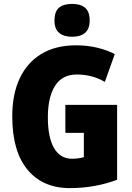

<svg xmlns="http://www.w3.org/2000/svg" viewBox="-20 -957 677 987"><path d="M316 -418H582V-33Q527 -12 465.5 -1Q404 10 339 10Q200 10 121.5 -84.5Q43 -179 43 -359Q43 -473 81.5 -554.5Q120 -636 193 -680Q266 -724 371 -724Q430 -724 481 -711.5Q532 -699 570 -679L519 -536Q454 -574 375 -574Q299 -574 262.5 -515Q226 -456 226 -354Q226 -250 258 -195.5Q290 -141 350 -141Q382 -141 411 -149V-274H316ZM351 -937Q394 -937 417.5 -917Q441 -897 441 -852Q441 -808 417 -788Q393 -768 351 -768Q308 -768 284 -788Q260 -808 260 -852Q260 -897 283 -917Q306 -937 351 -937Z"/></svg>

Font: Noto Sans Khmer UI Condensed Black
Style: Regular
Weight: 900
Width: 3
Designer: Danh Hong and the Monotype Design Team
Foundry: Monotype Imaging Inc.
Version: Version 2.002; ttfautohint (v1.8.4.7-5d5b)